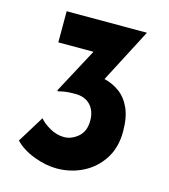

<svg xmlns="http://www.w3.org/2000/svg" viewBox="-102 -744 732 834"><g transform="rotate(15 263.5 -327.5)"><path d="M456 -663 330 -421Q366 -413 397.5 -390.5Q429 -368 448 -327Q467 -286 467 -221Q467 -149 433.5 -97.5Q400 -46 346 -19Q292 8 229 8Q180 8 126 -12.5Q72 -33 40 -67L114 -187Q129 -168 160 -150Q191 -132 225 -132Q258 -132 287.5 -157Q317 -182 317 -230Q317 -274 292.5 -300Q268 -326 224 -326Q194 -326 178.5 -323.5Q163 -321 148 -317L145 -321L253 -523H95V-663Z"/></g></svg>

Font: Reem Kufi Ink
Style: Bold
Weight: 700
Designer: Khaled Hosny
Version: Version 1.002